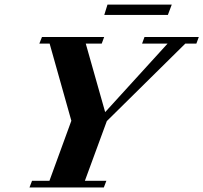

<svg xmlns="http://www.w3.org/2000/svg" viewBox="-20 -826 896 846"><path d="M439.5 -760.3 453.6 -805.7H736.8L719.7 -760.3ZM109.9 0 121.1 -29.3H197.8L294.4 -293.9L198.7 -633.8H153.3L165 -663.1H439L428.2 -633.8H357.9L443.4 -332L718.3 -633.8H606L616.7 -663.1H856L845.2 -633.8H796.4L450.7 -292.5L354 -29.3H448.7L437.5 0Z"/></svg>

Font: Elstob ExtraBold
Style: Italic
Weight: 800
Italic angle: -20°
Designer: Peter S. Baker
Version: Version 1.015